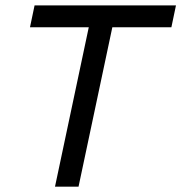

<svg xmlns="http://www.w3.org/2000/svg" viewBox="-20 -696 676 716"><path d="M398.9 -594.2 272.9 0H185.1L311 -594.2H91.8L108.9 -675.8H636.2L619.1 -594.2Z"/></svg>

Font: Lorenzo Sans
Style: Italic
Weight: 400
Italic angle: -12°
Foundry: Intel Corporation
Version: Version 1.00; ttfautohint (v1.5)